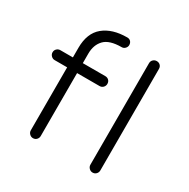

<svg xmlns="http://www.w3.org/2000/svg" viewBox="-137 -712 824 837"><g transform="rotate(30 275.0 -293.0)"><path d="M134 0Q124 0 116.5 -7.5Q109 -15 109 -25V-342H46Q36 -342 28.5 -349.5Q21 -357 21 -367Q21 -378 28.5 -385Q36 -392 46 -392H109V-440Q109 -514 152.5 -550Q196 -586 271 -586Q282 -586 288.5 -579Q295 -572 295 -561Q295 -552 288 -544.5Q281 -537 271 -537Q210 -537 184.5 -510.5Q159 -484 159 -440V-392H272Q283 -392 290 -385Q297 -378 297 -367Q297 -357 290 -349.5Q283 -342 272 -342H159V-25Q159 -15 152 -7.5Q145 0 134 0ZM409 -536Q409 -547 416.5 -554Q424 -561 434 -561Q445 -561 452 -554Q459 -547 459 -536V-25Q459 -15 452 -7.5Q445 0 434 0Q424 0 416.5 -7.5Q409 -15 409 -25Z"/></g></svg>

Font: Hubballi
Style: Regular
Weight: 400
Designer: Erin McLaughlin
Version: Version 1.000; ttfautohint (v1.8.3)